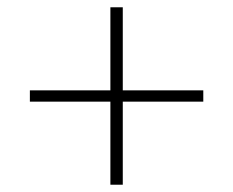

<svg xmlns="http://www.w3.org/2000/svg" viewBox="-20 -569 640 527"><path d="M283 -62V-290H62V-321H283V-549H317V-321H538V-290H317V-62Z"/></svg>

Font: IBM Plex Mono ExtraLight
Style: Regular
Weight: 200
Monospace: yes
Designer: Mike Abbink, Paul van der Laan, Pieter van Rosmalen
Foundry: Bold Monday
Version: Version 2.3